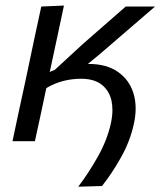

<svg xmlns="http://www.w3.org/2000/svg" viewBox="-20 -520 591 707"><path d="M268 167.5Q304.5 120 339.8 57.8Q375 -4.5 388.5 -67Q394 -92.5 394 -115Q394 -133 390.5 -149.5Q382 -186.5 354.5 -208.2Q327 -230 278 -230Q245.5 -230 213 -221.8Q180.5 -213.5 150.5 -195.5Q139 -142 129.5 -96.5Q119.5 -50.5 108.5 0H26Q37.5 -55 48.5 -106Q59.5 -157 73 -219L84 -271Q97.5 -336 108.8 -388.5Q120 -441 132 -496L215.5 -499.5Q204 -444.5 192.5 -391.5Q181 -338 168.5 -279.5L163 -255L182 -263L283.5 -356.5Q323.5 -391 363.5 -426.5Q403.5 -461.5 443 -496H551L450 -409Q399 -365 348.5 -321.5L303.5 -284.5H307.5Q371.5 -284.5 413.2 -256Q455 -227.5 471 -178Q479.5 -151.5 479.5 -120.5Q479.5 -94 473 -64Q459 0.5 425.2 60.2Q391.5 120 355.5 165Z"/></svg>

Font: Heraclito
Style: Italic
Weight: 400
Italic angle: -12°
Designer: Kostas Bartsokas (font) & Cristiano Sobral (main changes)
Foundry: Kostas Bartsokas (font) & Cristiano Sobral (main changes)
Version: Version 1.00;July 8, 2020;FontCreator 13.0.0.2655 64-bit